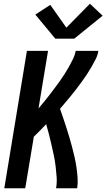

<svg xmlns="http://www.w3.org/2000/svg" viewBox="-20 -1007 569 1027"><path d="M3 0 124 -735H237L186 -427Q201 -445 216 -463Q231 -481 245 -499.5Q259 -518 273 -536.5Q287 -555 300.5 -574Q314 -593 326.5 -612.5Q339 -632 350 -652Q361 -672 371 -692.5Q381 -713 385 -735H506Q503 -713 492.5 -692Q482 -671 470.5 -651Q459 -631 446 -611Q433 -591 419 -572Q405 -553 391 -534.5Q377 -516 362 -497.5Q347 -479 331.5 -461Q316 -443 301 -425Q310 -400 318.5 -374.5Q327 -349 335.5 -323Q344 -297 351.5 -271Q359 -245 366 -219Q373 -193 379 -166Q385 -139 389 -112Q393 -85 395 -56.5Q397 -28 393 0H280Q285 -30 283 -59.5Q281 -89 277.5 -118Q274 -147 268 -175.5Q262 -204 255.5 -232Q249 -260 242 -288Q235 -316 227 -343Q211 -326 194.5 -309Q178 -292 161 -276L115 0ZM276 -800 169 -929 249 -981 335 -859 461 -987 529 -923 377 -800Z"/></svg>

Font: Iosevka Curly Oblique
Style: Bold
Weight: 700
Italic angle: -9°
Monospace: yes
Designer: Belleve Invis
Foundry: Belleve Invis
Version: Version 11.1.0; ttfautohint (v1.8.3)